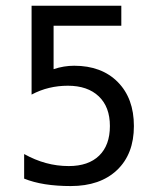

<svg xmlns="http://www.w3.org/2000/svg" viewBox="-20 -624 540 656"><path d="M87.9 -604.5H394.5V-536.1H163.1V-387.7Q180.7 -393.6 198.2 -396.5Q215.8 -399.4 233.4 -399.4Q327.1 -399.4 382.3 -343.8Q437.5 -288.1 437.5 -193.4Q437.5 -97.7 379.9 -43Q322.3 11.7 221.7 11.7Q173.8 11.7 133.8 5.4Q93.8 -1 62.5 -13.7V-97.7Q99.6 -77.1 137.2 -66.9Q174.8 -56.6 214.8 -56.6Q282.2 -56.6 318.8 -92.3Q355.5 -127.9 355.5 -193.4Q355.5 -258.8 317.4 -294.9Q279.3 -331.1 211.9 -331.1Q178.7 -331.1 147.9 -323.7Q117.2 -316.4 87.9 -300.8Z"/></svg>

Font: BabelStone Shapes
Style: Regular
Weight: 400
Designer: Andrew West
Foundry: BabelStone
Version: Version 15.0.0 September 13, 2022